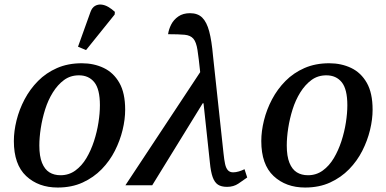

<svg xmlns="http://www.w3.org/2000/svg" viewBox="-20 -829 1729 859"><path d="M238 10Q152 10 97 -41.5Q42 -93 42 -198Q42 -242 54 -290.5Q66 -339 90 -384.5Q114 -430 150 -466.5Q186 -503 235 -524.5Q284 -546 346 -546Q400 -546 444 -525Q488 -504 514 -458.5Q540 -413 540 -338Q540 -295 528.5 -247.5Q517 -200 494 -154.5Q471 -109 435 -72Q399 -35 350 -12.5Q301 10 238 10ZM251 -45Q288 -45 317 -66Q346 -87 366.5 -121.5Q387 -156 400.5 -197.5Q414 -239 420.5 -281Q427 -323 427 -358Q427 -430 402 -461Q377 -492 333 -492Q295 -492 266.5 -471Q238 -450 216.5 -415.5Q195 -381 182 -339.5Q169 -298 162.5 -256Q156 -214 156 -178Q156 -130 168 -100.5Q180 -71 201 -58Q222 -45 251 -45ZM365 -605 329 -620 385 -776Q392 -795 405 -802.5Q418 -810 433.5 -808.5Q449 -807 464.5 -798Q480 -789 494 -776L493 -764Z M996 7Q970 7 955 -3Q940 -13 931.5 -36.5Q923 -60 919 -102L876 -503Q869 -570 863.5 -605.5Q858 -641 845 -656Q832 -671 806 -673.5Q780 -676 732 -676Q735 -698 746 -719.5Q757 -741 778 -755.5Q799 -770 830 -770Q865 -770 885 -750Q905 -730 916 -688.5Q927 -647 933 -579L980 -143Q983 -114 987 -95.5Q991 -77 999.5 -67.5Q1008 -58 1023 -58Q1035 -58 1048.5 -62Q1062 -66 1074 -72L1086 -35Q1068 -22 1046.5 -7.5Q1025 7 996 7ZM541 0 888 -525 895 -367H887L661 0Z M1345 10Q1259 10 1204 -41.5Q1149 -93 1149 -198Q1149 -242 1161 -290.5Q1173 -339 1197 -384.5Q1221 -430 1257 -466.5Q1293 -503 1342 -524.5Q1391 -546 1453 -546Q1507 -546 1551 -525Q1595 -504 1621 -458.5Q1647 -413 1647 -338Q1647 -295 1635.5 -247.5Q1624 -200 1601 -154.5Q1578 -109 1542 -72Q1506 -35 1457 -12.5Q1408 10 1345 10ZM1358 -45Q1395 -45 1424 -66Q1453 -87 1473.5 -121.5Q1494 -156 1507.5 -197.5Q1521 -239 1527.5 -281Q1534 -323 1534 -358Q1534 -430 1509 -461Q1484 -492 1440 -492Q1402 -492 1373.5 -471Q1345 -450 1323.5 -415.5Q1302 -381 1289 -339.5Q1276 -298 1269.5 -256Q1263 -214 1263 -178Q1263 -130 1275 -100.5Q1287 -71 1308 -58Q1329 -45 1358 -45Z"/></svg>

Font: ET Text
Style: Italic
Weight: 470
Italic angle: -12°
Designer: Monotype Design Team
Foundry: Monotype Imaging Inc.
Version: Version 2.009